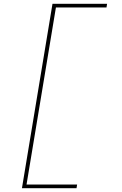

<svg xmlns="http://www.w3.org/2000/svg" viewBox="-20 -843 640 1006"><path d="M95 143 255 -823H541L538 -804H273L119 124H384L381 143Z"/></svg>

Font: Iosevka Aile Thin
Style: Italic
Weight: 100
Italic angle: -9°
Designer: Belleve Invis
Foundry: Belleve Invis
Version: Version 31.1.0; ttfautohint (v1.8.4)